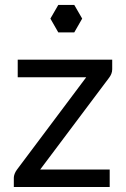

<svg xmlns="http://www.w3.org/2000/svg" viewBox="-20 -744 502 764"><path d="M426.5 -468.5Q426.5 -459 423 -450.2Q419.5 -441.5 414 -434.5L140 -69.5H416.5V0H35V-37Q35 -43.5 38.2 -52.2Q41.5 -61 47.5 -69L323 -436.5H50.5V-506.5H426.5ZM307 -670 275.5 -724.5H212L180.5 -670L212 -615H275.5Z"/></svg>

Font: LatoHex
Style: Regular
Weight: 400
Designer: Lukasz Dziedzic
Foundry: tyPoland Lukasz Dziedzic
Version: Version 1.104; Western+Polish opensource